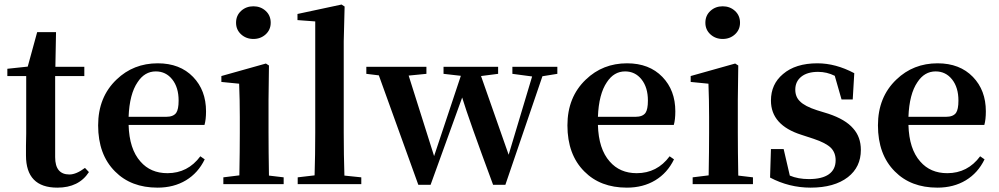

<svg xmlns="http://www.w3.org/2000/svg" viewBox="-20 -820 4449 855"><path d="M235.4 15.6Q95.7 15.6 95.7 -127.9Q95.7 -142.6 95.7 -170.9Q96.7 -205.1 96.7 -225.6V-481.4H12.7V-513.7L103.5 -523.4L145.5 -676.8H229.5L226.6 -522.5H355.5V-481.4H225.6V-120.1Q225.6 -43 289.1 -43Q319.3 -43 358.4 -72.3L376 -53.7Q331.1 15.6 235.4 15.6Z M681.6 15.6Q563.5 15.6 492.2 -56.6Q417 -131.8 417 -261.7Q417 -387.7 499 -465.8Q574.2 -538.1 682.6 -538.1Q781.2 -538.1 839.8 -477.5Q897.5 -418 897.5 -324.2Q897.5 -287.1 890.6 -263.7H552.7Q555.7 -156.2 605.5 -100.6Q650.4 -48.8 725.6 -48.8Q816.4 -48.8 872.1 -124L891.6 -110.4Q862.3 -49.8 808.1 -17.1Q753.9 15.6 681.6 15.6ZM552.7 -299.8H719.7Q752 -299.8 764.6 -317.4Q775.4 -333 775.4 -372.1Q775.4 -430.7 747.1 -466.3Q718.8 -502 673.8 -502Q624 -502 592.8 -454.1Q556.6 -401.4 552.7 -299.8Z M974.6 0V-30.3L1045.9 -39.1Q1047.9 -150.4 1047.9 -229.5V-298.8Q1047.9 -374 1044.9 -447.3L965.8 -455.1V-481.4L1164.1 -537.1L1177.7 -528.3L1175.8 -376V-229.5Q1175.8 -149.4 1177.7 -38.1L1243.2 -30.3V0ZM1031.2 -718.8Q1031.2 -751 1053.7 -771.5Q1076.2 -792 1108.4 -792Q1140.6 -792 1163.1 -771.5Q1185.5 -751 1185.5 -718.8Q1185.5 -687.5 1163.1 -667Q1140.6 -646.5 1108.4 -646.5Q1076.2 -646.5 1053.7 -667Q1031.2 -687.5 1031.2 -718.8Z M1305.7 0V-30.3L1380.9 -39.1Q1383.8 -131.8 1383.8 -229.5V-724.6L1304.7 -730.5V-757.8L1501 -799.8L1514.6 -791L1510.7 -635.7V-229.5Q1510.7 -131.8 1513.7 -38.1L1588.9 -30.3V0Z M1842.8 2.9 1667 -484.4 1611.3 -491.2V-522.5H1878.9V-491.2L1799.8 -483.4L1913.1 -125L2032.2 -482.4L1955.1 -491.2V-522.5H2198.2V-491.2L2122.1 -481.4L2245.1 -130.9L2349.6 -479.5L2261.7 -491.2V-522.5H2461.9V-491.2L2395.5 -480.5L2230.5 2.9H2175.8Q2066.4 -292 2038.1 -385.7L1897.5 2.9Z M2771.5 15.6Q2653.3 15.6 2582 -56.6Q2506.8 -131.8 2506.8 -261.7Q2506.8 -387.7 2588.9 -465.8Q2664.1 -538.1 2772.5 -538.1Q2871.1 -538.1 2929.7 -477.5Q2987.3 -418 2987.3 -324.2Q2987.3 -287.1 2980.5 -263.7H2642.6Q2645.5 -156.2 2695.3 -100.6Q2740.2 -48.8 2815.4 -48.8Q2906.2 -48.8 2961.9 -124L2981.4 -110.4Q2952.1 -49.8 2897.9 -17.1Q2843.8 15.6 2771.5 15.6ZM2642.6 -299.8H2809.6Q2841.8 -299.8 2854.5 -317.4Q2865.2 -333 2865.2 -372.1Q2865.2 -430.7 2836.9 -466.3Q2808.6 -502 2763.7 -502Q2713.9 -502 2682.6 -454.1Q2646.5 -401.4 2642.6 -299.8Z M3064.5 0V-30.3L3135.7 -39.1Q3137.7 -150.4 3137.7 -229.5V-298.8Q3137.7 -374 3134.8 -447.3L3055.7 -455.1V-481.4L3253.9 -537.1L3267.6 -528.3L3265.6 -376V-229.5Q3265.6 -149.4 3267.6 -38.1L3333 -30.3V0ZM3121.1 -718.8Q3121.1 -751 3143.6 -771.5Q3166 -792 3198.2 -792Q3230.5 -792 3252.9 -771.5Q3275.4 -751 3275.4 -718.8Q3275.4 -687.5 3252.9 -667Q3230.5 -646.5 3198.2 -646.5Q3166 -646.5 3143.6 -667Q3121.1 -687.5 3121.1 -718.8Z M3589.8 15.6Q3494.1 15.6 3409.2 -29.3L3413.1 -156.2H3469.7L3497.1 -38.1Q3534.2 -22.5 3582 -22.5Q3640.6 -22.5 3670.9 -43.9Q3701.2 -65.4 3701.2 -106.4Q3701.2 -139.6 3680.7 -161.1Q3658.2 -183.6 3602.5 -202.1L3548.8 -219.7Q3413.1 -262.7 3413.1 -372.1Q3413.1 -445.3 3466.8 -490.2Q3522.5 -538.1 3620.1 -538.1Q3701.2 -538.1 3784.2 -494.1L3777.3 -377H3727.5L3697.3 -482.4Q3662.1 -500 3623 -500Q3575.2 -500 3548.3 -478.5Q3521.5 -457 3521.5 -420.9Q3521.5 -388.7 3542 -369.1Q3563.5 -346.7 3618.2 -329.1L3668.9 -313.5Q3745.1 -288.1 3779.3 -248Q3813.5 -210 3813.5 -152.3Q3813.5 -76.2 3755.9 -31.2Q3695.3 15.6 3589.8 15.6Z M4154.3 15.6Q4036.1 15.6 3964.8 -56.6Q3889.6 -131.8 3889.6 -261.7Q3889.6 -387.7 3971.7 -465.8Q4046.9 -538.1 4155.3 -538.1Q4253.9 -538.1 4312.5 -477.5Q4370.1 -418 4370.1 -324.2Q4370.1 -287.1 4363.3 -263.7H4025.4Q4028.3 -156.2 4078.1 -100.6Q4123 -48.8 4198.2 -48.8Q4289.1 -48.8 4344.7 -124L4364.3 -110.4Q4335 -49.8 4280.8 -17.1Q4226.6 15.6 4154.3 15.6ZM4025.4 -299.8H4192.4Q4224.6 -299.8 4237.3 -317.4Q4248 -333 4248 -372.1Q4248 -430.7 4219.7 -466.3Q4191.4 -502 4146.5 -502Q4096.7 -502 4065.4 -454.1Q4029.3 -401.4 4025.4 -299.8Z"/></svg>

Font: Bpmf GenYo Min B
Style: B
Weight: 700
Foundry: But Ko
Version: Version 1.320